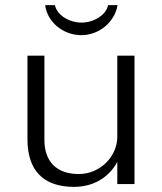

<svg xmlns="http://www.w3.org/2000/svg" viewBox="-20 -717 631 748"><path d="M504 -500H437V-185C437 -105 368 -39 287 -39C202 -39 153 -86 153 -172V-500H87V-174C87 -54 148 11 268 11C345 11 404 -26 437 -86V0H504ZM156 -697C164 -631 226 -580 297 -580C366 -580 427 -631 438 -697H401C394 -658 344 -629 298 -629C251 -629 202 -657 194 -697Z"/></svg>

Font: Perun Light
Style: Regular
Weight: 300
Foundry: Copyright (c) Stefan Peev, Context Ltd, 2016
Version: Version 1.089